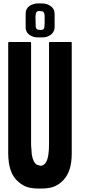

<svg xmlns="http://www.w3.org/2000/svg" viewBox="-20 -1082 520 1107"><path d="M393.6 -835Q393.6 -622.1 393.6 -196.3Q393.6 -145.5 381.8 -107.4Q370.1 -70.3 346.7 -44.9Q322.3 -18.6 293 -6.8Q263.7 4.9 222.7 4.9Q220.7 4.9 218.8 4.9Q216.8 4.9 215.8 4.9Q214.8 4.9 212.9 4.9Q209 4.9 205.1 4.9Q201.2 4.9 198.2 4.9Q157.2 4.9 127.9 -6.8Q99.6 -18.6 74.2 -44.9Q57.6 -62.5 46.9 -86.9Q36.1 -111.3 31.2 -143.6Q29.3 -156.2 28.3 -169.9Q27.3 -182.6 27.3 -197.3Q27.3 -277.3 27.3 -436.5Q27.3 -569.3 27.3 -835Q27.3 -837.9 29.3 -838.9Q30.3 -839.8 32.2 -839.8Q73.2 -839.8 154.3 -839.8Q157.2 -839.8 158.2 -838.9Q159.2 -837.9 159.2 -835Q159.2 -642.6 159.2 -255.9Q159.2 -237.3 161.1 -221.7Q162.1 -205.1 163.1 -192.4Q165 -179.7 168 -169.9Q170.9 -160.2 174.8 -152.3Q178.7 -145.5 182.6 -140.6Q187.5 -134.8 193.4 -131.8Q199.2 -129.9 204.1 -128.9Q210 -127 216.8 -126Q219.7 -127 222.7 -127.9Q225.6 -128.9 228.5 -129.9Q234.4 -132.8 239.3 -138.7Q244.1 -143.6 247.1 -150.4Q251 -157.2 253.9 -167Q256.8 -176.8 258.8 -189.5Q260.7 -201.2 261.7 -217.8Q262.7 -233.4 262.7 -252Q262.7 -446.3 262.7 -835Q262.7 -837.9 263.7 -838.9Q265.6 -839.8 267.6 -839.8Q307.6 -839.8 388.7 -839.8Q390.6 -839.8 392.6 -838.9Q393.6 -836.9 393.6 -835.9Q393.6 -835.9 393.6 -835ZM129.9 -910.2Q128.9 -914.1 127.9 -918Q127.9 -921.9 127.9 -925.8Q127.9 -951.2 127.9 -1002Q127.9 -1017.6 133.8 -1029.3Q139.6 -1041 150.4 -1047.9Q162.1 -1055.7 173.8 -1058.6Q184.6 -1062.5 204.1 -1062.5Q206.1 -1062.5 210 -1062.5Q211.9 -1062.5 213.9 -1062.5Q214.8 -1062.5 216.8 -1062.5Q236.3 -1062.5 248 -1058.6Q258.8 -1055.7 270.5 -1047.9Q278.3 -1043 284.2 -1035.2Q290 -1028.3 293 -1018.6Q293 -1014.6 293.9 -1008.8Q294.9 -1002.9 294.9 -1002Q294.9 -976.6 294.9 -925.8Q294.9 -910.2 288.1 -899.4Q282.2 -887.7 270.5 -879.9Q258.8 -873 248 -869.1Q236.3 -866.2 216.8 -866.2Q215.8 -866.2 214.8 -866.2Q213.9 -866.2 213.9 -866.2Q212.9 -866.2 212.9 -866.2Q210 -866.2 209 -866.2Q207 -866.2 205.1 -866.2Q185.5 -866.2 174.8 -869.1Q163.1 -873 151.4 -879.9Q143.6 -885.7 137.7 -892.6Q131.8 -900.4 129.9 -910.2ZM186.5 -924.8Q187.5 -921.9 188.5 -919.9Q189.5 -918 190.4 -916Q192.4 -914.1 194.3 -913.1Q196.3 -912.1 198.2 -911.1Q200.2 -910.2 204.1 -910.2Q209 -909.2 213.9 -909.2Q213.9 -909.2 214.8 -909.2Q215.8 -909.2 216.8 -909.2Q217.8 -909.2 220.7 -910.2Q222.7 -910.2 223.6 -910.2Q226.6 -911.1 228.5 -912.1Q230.5 -914.1 231.4 -915Q233.4 -917 234.4 -918.9Q234.4 -920.9 235.4 -923.8Q236.3 -926.8 237.3 -945.3Q237.3 -964.8 237.3 -985.4Q237.3 -990.2 237.3 -995.1Q236.3 -999 235.4 -1002Q234.4 -1004.9 234.4 -1007.8Q233.4 -1009.8 231.4 -1010.7Q230.5 -1013.7 228.5 -1014.6Q226.6 -1015.6 224.6 -1016.6Q219.7 -1017.6 214.8 -1017.6Q210.9 -1018.6 208 -1018.6Q207 -1018.6 205.1 -1018.6Q204.1 -1018.6 203.1 -1018.6Q203.1 -1018.6 201.2 -1018.6Q200.2 -1017.6 198.2 -1017.6Q195.3 -1016.6 193.4 -1014.6Q192.4 -1013.7 190.4 -1012.7Q189.5 -1010.7 188.5 -1008.8Q187.5 -1005.9 186.5 -1002.9Q185.5 -999 185.5 -995.1Q184.6 -991.2 184.6 -986.3Q184.6 -965.8 185.5 -946.3Q185.5 -927.7 186.5 -924.8Z"/></svg>

Font: Typeface
Style: Regular
Weight: 400
Version: Version 1.0